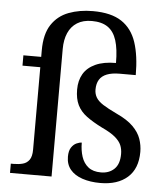

<svg xmlns="http://www.w3.org/2000/svg" viewBox="-54 -811 755 870"><g transform="rotate(5 323.5 -376.5)"><path d="M434 10Q388 10 352.5 -2Q317 -14 297.5 -37.5Q278 -61 278 -96Q278 -123 288 -138Q298 -153 311.5 -159Q325 -165 335 -165Q335 -130 344.5 -101Q354 -72 375.5 -55Q397 -38 433 -38Q470 -38 493.5 -60.5Q517 -83 517 -129Q517 -151 509.5 -169Q502 -187 481.5 -204.5Q461 -222 420 -241Q378 -262 349.5 -283Q321 -304 307 -332.5Q293 -361 293 -403Q293 -444 310.5 -474Q328 -504 365 -521Q402 -538 458 -538Q458 -601 445.5 -640.5Q433 -680 405.5 -699Q378 -718 333 -718Q293 -718 266 -701Q239 -684 225.5 -653Q212 -622 212 -580V0H23V-42H36Q59 -42 77.5 -47Q96 -52 107 -67.5Q118 -83 118 -114V-489H37V-536H118V-566Q118 -640 146.5 -683Q175 -726 224 -744.5Q273 -763 334 -763Q417 -763 464.5 -731.5Q512 -700 532 -639.5Q552 -579 552 -491H479Q444 -491 421 -482Q398 -473 387 -455Q376 -437 376 -410Q376 -390 385.5 -374Q395 -358 417.5 -343.5Q440 -329 480 -310Q530 -287 556.5 -260.5Q583 -234 593 -205Q603 -176 603 -146Q603 -70 558 -30Q513 10 434 10Z"/></g></svg>

Font: Noto Serif Thai
Style: Regular
Weight: 400
Designer: Monotype Design Team
Foundry: Monotype Imaging Inc.
Version: Version 2.001